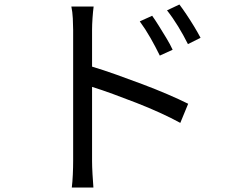

<svg xmlns="http://www.w3.org/2000/svg" viewBox="-20 -790 1040 853"><path d="M656 -720Q669 -702 685.5 -675.5Q702 -649 719 -621Q736 -593 747 -569L690 -543Q671 -582 648.5 -621.5Q626 -661 601 -695ZM777 -770Q790 -753 807.5 -727Q825 -701 842 -673Q859 -645 871 -622L815 -594Q795 -634 771.5 -672.5Q748 -711 722 -744ZM305 -75V-657Q305 -678 303.5 -708Q302 -738 297 -761H396Q393 -738 391 -709Q389 -680 389 -657V-494Q439 -479 496.5 -458.5Q554 -438 612.5 -416Q671 -394 723.5 -371.5Q776 -349 816 -329L781 -244Q741 -266 690.5 -289Q640 -312 586 -333Q532 -354 481.5 -372.5Q431 -391 389 -404V-75Q389 -51 391 -16Q393 19 395 43H299Q302 19 303.5 -14Q305 -47 305 -75Z"/></svg>

Font: Chiron Sans HK TT
Style: Regular
Weight: 400
Designer: Ryoko NISHIZUKA 西塚涼子 (kana, bopomofo & ideographs); Paul D. Hunt (Latin, Greek & Cyrillic); Sandoll Communications 산돌커뮤니
Foundry: Adobe
Version: Version 2.022;hotconv 1.0.109;makeotfexe 2.5.65596